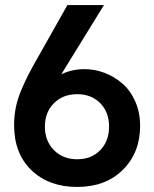

<svg xmlns="http://www.w3.org/2000/svg" viewBox="-20 -720 604 752"><path d="M191.2 -315.7Q155.8 -280.3 155.8 -224.1Q155.8 -168 191.2 -132.1Q226.6 -96.2 282.2 -96.2Q337.9 -96.2 372.6 -131.8Q407.2 -167.5 407.2 -224.1Q407.2 -280.8 372.6 -315.9Q337.9 -351.1 282.2 -351.1Q226.6 -351.1 191.2 -315.7ZM35.2 -230Q35.2 -265.6 42 -299.3Q48.8 -333 64.2 -369.1Q79.6 -405.3 92.3 -429.7Q105 -454.1 128.9 -496.1L244.1 -700.2H387.2L220.2 -429.2Q262.7 -449.2 310.1 -449.2Q351.1 -449.2 389.6 -434.6Q428.2 -419.9 459.5 -392.8Q490.7 -365.7 509.8 -322.5Q528.8 -279.3 528.8 -227.1Q528.8 -122.1 461.2 -54.9Q393.6 12.2 282.2 12.2Q171.9 12.2 103.5 -53Q35.2 -118.2 35.2 -230Z"/></svg>

Font: TASA Explorer SemiBold
Style: Regular
Weight: 600
Designer: Weizhong Zhang
Foundry: Local Remote
Version: Version 1.000;Glyphs 3.1.2 (3151)